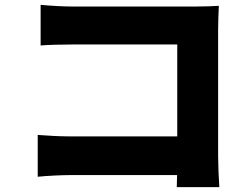

<svg xmlns="http://www.w3.org/2000/svg" viewBox="-20 -744 1040 794"><path d="M148 -724Q178 -721 215.5 -719Q253 -717 280 -717H790Q814 -717 844 -718Q874 -719 885 -720Q884 -702 883 -673Q882 -644 882 -619V-100Q882 -75 883.5 -37Q885 1 887 30H711Q712 1 712.5 -26Q713 -53 713 -81V-560H280Q246 -560 208.5 -559Q171 -558 148 -556ZM136 -186Q165 -184 199 -182Q233 -180 268 -180H811V-20H273Q245 -20 204 -18Q163 -16 136 -13Z"/></svg>

Font: Noto Sans JP Thin Black
Style: Regular
Weight: 900
Version: Version 2.004-H2;hotconv 1.0.118;makeotfexe 2.5.65603